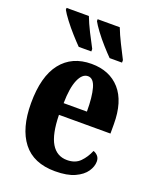

<svg xmlns="http://www.w3.org/2000/svg" viewBox="-144 -851 772 946"><g transform="rotate(20 242.5 -378.0)"><path d="M260 10Q147 10 91 -62Q35 -134 35 -265Q35 -406 91.5 -477.5Q148 -549 250 -549Q345 -549 399.5 -487.5Q454 -426 454 -307V-258H184Q186 -157 214.5 -109.5Q243 -62 297 -62Q340 -62 365 -87.5Q390 -113 405 -149Q418 -145 428 -134Q438 -123 438 -105Q438 -79 420 -52.5Q402 -26 363 -8Q324 10 260 10ZM308 -320Q308 -397 295.5 -441.5Q283 -486 254 -486Q224 -486 205.5 -443Q187 -400 186 -320ZM323 -606Q305 -624 279.5 -652.5Q254 -681 232.5 -710Q211 -739 202 -756V-766H318Q331 -732 351 -692Q371 -652 388 -619V-606ZM161 -606Q143 -624 117.5 -652.5Q92 -681 70 -710Q48 -739 39 -756V-766H156Q169 -732 189 -692Q209 -652 227 -619V-606Z"/></g></svg>

Font: Noto Serif ExtraCondensed ExtraBold
Style: Regular
Weight: 800
Width: 2
Designer: Monotype Design Team
Foundry: Monotype Imaging Inc.
Version: Version 2.013; ttfautohint (v1.8.4.7-5d5b)